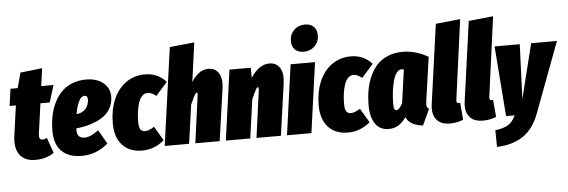

<svg xmlns="http://www.w3.org/2000/svg" viewBox="-60 -1027 4314 1457"><g transform="rotate(-5 2097.5 -299.0)"><path d="M249 -404.8 216.8 -173.8Q210.9 -128.9 242.2 -128.9Q255.4 -128.9 274.9 -138.2L315.9 -21Q255.4 20 175.8 20Q92.3 20 54.9 -31.5Q17.6 -83 29.8 -173.8L62 -404.8H14.2L32.2 -534.2H86.9L118.2 -649.9L285.2 -668.9L266.1 -534.2H359.9L319.8 -404.8Z M609.4 -554.2Q692.9 -554.2 741.9 -512Q791 -469.7 788.6 -402.8Q787.1 -359.9 769 -325.4Q751 -291 723.6 -268.6Q696.3 -246.1 658.2 -229.5Q620.1 -212.9 583 -204.3Q545.9 -195.8 503.4 -190.9V-176.8Q503.4 -116.2 559.6 -116.2Q585.4 -116.2 609.4 -127.2Q633.3 -138.2 667.5 -162.1L728.5 -56.2Q640.1 20 528.3 20Q429.7 21 374.5 -33Q319.3 -86.9 321.3 -195.8Q322.3 -257.3 334.2 -310.8Q346.2 -364.3 369.6 -409.2Q393.1 -454.1 426.5 -486.3Q460 -518.6 506.6 -536.4Q553.2 -554.2 609.4 -554.2ZM514.6 -298.8Q536.6 -300.8 553.7 -308.8Q570.8 -316.9 581.3 -327.9Q591.8 -338.9 598.6 -352.8Q605.5 -366.7 607.9 -379.2Q610.4 -391.6 610.4 -403.8Q610.4 -432.1 586.4 -432.1Q561 -432.1 543 -394.5Q524.9 -356.9 514.6 -298.8Z M1057.6 -554.2Q1156.2 -554.2 1218.3 -482.9L1130.4 -383.8Q1096.2 -412.1 1065.4 -412.1Q1041 -412.1 1022.9 -393.1Q1004.9 -374 994.9 -342Q984.9 -310.1 980.2 -274.7Q975.6 -239.3 975.6 -201.2Q975.6 -156.2 987.5 -140.6Q999.5 -125 1022.5 -125Q1049.3 -125 1092.3 -151.9L1156.2 -43.9Q1081.1 20 986.3 20Q891.1 20 836.9 -39.3Q782.7 -98.6 782.7 -204.1Q782.7 -305.7 815.9 -384.8Q849.1 -463.9 911.9 -509Q974.6 -554.2 1057.6 -554.2Z M1540.5 -554.2Q1594.7 -554.2 1620.4 -511.2Q1646 -468.3 1635.3 -395L1579.1 0H1393.6L1442.4 -357.9Q1445.3 -382.8 1437.5 -382.8Q1430.7 -382.8 1420.4 -364.5Q1410.2 -346.2 1387.2 -293.9L1346.2 0H1160.2L1264.2 -744.1L1452.1 -763.2L1411.1 -463.9Q1433.1 -501.5 1465.8 -527.8Q1498.5 -554.2 1540.5 -554.2Z M2005.4 -554.2Q2060.1 -554.2 2085.9 -511.5Q2111.8 -468.8 2101.1 -395L2045.4 0H1859.4L1908.2 -357.9Q1911.1 -382.8 1903.3 -382.8Q1896.5 -382.8 1886.2 -364.5Q1876 -346.2 1853 -293.9L1812 0H1626L1700.2 -534.2H1862.3L1863.3 -457Q1925.8 -554.2 2005.4 -554.2Z M2274.9 -620.1Q2231 -620.1 2207 -644Q2183.1 -668 2183.1 -708Q2183.1 -758.8 2216.3 -792Q2249.5 -825.2 2298.8 -825.2Q2342.8 -825.2 2366.9 -801Q2391.1 -776.9 2391.1 -736.8Q2391.1 -686.5 2357.7 -653.3Q2324.2 -620.1 2274.9 -620.1ZM2352.1 -534.2 2277.8 0H2091.8L2166 -534.2Z M2626 -554.2Q2724.6 -554.2 2786.6 -482.9L2698.7 -383.8Q2664.6 -412.1 2633.8 -412.1Q2609.4 -412.1 2591.3 -393.1Q2573.2 -374 2563.2 -342Q2553.2 -310.1 2548.6 -274.7Q2543.9 -239.3 2543.9 -201.2Q2543.9 -156.2 2555.9 -140.6Q2567.9 -125 2590.8 -125Q2617.7 -125 2660.6 -151.9L2724.6 -43.9Q2649.4 20 2554.7 20Q2459.5 20 2405.3 -39.3Q2351.1 -98.6 2351.1 -204.1Q2351.1 -305.7 2384.3 -384.8Q2417.5 -463.9 2480.2 -509Q2543 -554.2 2626 -554.2Z M3019.5 -554.2Q3121.1 -554.2 3214.8 -499L3167.5 -168Q3163.1 -142.1 3166.3 -127.4Q3169.4 -112.8 3183.6 -106L3126.5 16.1Q3082 12.2 3047.4 -6.3Q3012.7 -24.9 2998.5 -58.1Q2970.2 -19 2939.5 0.5Q2908.7 20 2865.7 20Q2798.8 20 2763.7 -31Q2728.5 -82 2728.5 -171.9Q2728.5 -231.9 2737.8 -285.9Q2747.1 -339.8 2769 -389.6Q2791 -439.5 2823.7 -475.3Q2856.4 -511.2 2906.7 -532.7Q2957 -554.2 3019.5 -554.2ZM3000.5 -422.9Q2979.5 -422.9 2962.9 -400.1Q2946.3 -377.4 2936.3 -340.1Q2926.3 -302.7 2920.9 -258.3Q2915.5 -213.9 2915.5 -167Q2915.5 -138.7 2920.7 -127.9Q2925.8 -117.2 2936.5 -117.2Q2955.6 -117.2 2982.9 -164.1L3018.6 -419.9Q3009.8 -422.9 3000.5 -422.9Z M3477.5 -763.2 3395.5 -155.8Q3391.6 -129.9 3409.7 -129.9Q3414.6 -129.9 3422.4 -131.8L3433.6 -1Q3387.7 19 3332.5 19Q3260.7 19 3228.3 -23.2Q3195.8 -65.4 3206.5 -140.1L3290.5 -744.1Z M3728.5 -763.2 3646.5 -155.8Q3642.6 -129.9 3660.6 -129.9Q3665.5 -129.9 3673.3 -131.8L3684.6 -1Q3638.7 19 3583.5 19Q3511.7 19 3479.2 -23.2Q3446.8 -65.4 3457.5 -140.1L3541.5 -744.1Z M4194.8 -534.2 3994.6 0Q3950.7 117.2 3870.8 169.9Q3791 222.7 3671.9 227.1L3669.9 100.1Q3734.9 91.3 3768.6 70.6Q3802.2 49.8 3826.7 0H3760.7L3719.7 -534.2H3911.6L3895 -118.2L3998.5 -534.2Z"/></g></svg>

Font: Fira Sans Compressed Heavy
Style: Italic
Weight: 900
Width: 3
Italic angle: -8°
Designer: Carrois Corporate & Edenspiekermann AG
Foundry: Carrois Corporate GbR & Edenspiekermann AG
Version: Version 4.203;PS 004.203;hotconv 1.0.88;makeotf.lib2.5.64775